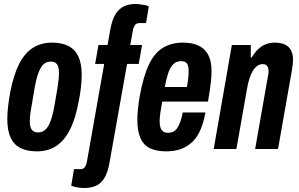

<svg xmlns="http://www.w3.org/2000/svg" viewBox="-20 -755 1514 973"><path d="M167 12Q117 12 83.5 -5Q50 -22 33.5 -58Q17 -94 17 -151Q17 -181 21 -216Q25 -251 32 -289Q49 -376 77 -431Q105 -486 146.5 -512.5Q188 -539 243 -539Q293 -539 326.5 -522Q360 -505 377 -469Q394 -433 394 -376Q394 -346 390 -310.5Q386 -275 378 -237Q362 -151 333.5 -96Q305 -41 264 -14.5Q223 12 167 12ZM173 -84Q194 -84 209.5 -97.5Q225 -111 236.5 -142Q248 -173 257 -226Q267 -281 271.5 -311Q276 -341 277.5 -357Q279 -373 279 -383Q279 -405 274.5 -418Q270 -431 260.5 -437Q251 -443 237 -443Q216 -443 201 -429.5Q186 -416 174.5 -385Q163 -354 154 -301Q145 -245 139.5 -214.5Q134 -184 132.5 -168.5Q131 -153 131 -142Q131 -121 135.5 -108.5Q140 -96 149.5 -90Q159 -84 173 -84Z M406 198Q398 198 385 196.5Q372 195 359.5 192Q347 189 341 186L355 102H388Q403 102 410 92Q417 82 420 67L508 -431H462L479 -527H525L539 -605Q548 -657 566.5 -685Q585 -713 610.5 -724Q636 -735 669 -735Q677 -735 690 -733Q703 -731 715.5 -729Q728 -727 734 -722L720 -638H687Q672 -638 664.5 -628.5Q657 -619 654 -603L640 -527H700L683 -431H624L535 69Q526 121 508 149Q490 177 464 187.5Q438 198 406 198Z M822 12Q772 12 739.5 -4Q707 -20 691.5 -55.5Q676 -91 676 -147Q676 -172 679 -202Q682 -232 688 -267Q706 -367 734 -426.5Q762 -486 805 -512.5Q848 -539 908 -539Q955 -539 987 -523.5Q1019 -508 1035.5 -476.5Q1052 -445 1052 -395Q1052 -372 1048.5 -338Q1045 -304 1034 -240H802Q796 -208 792.5 -183Q789 -158 789 -139Q789 -120 793.5 -107.5Q798 -95 807.5 -88.5Q817 -82 832 -82Q846 -82 857.5 -87.5Q869 -93 877.5 -105Q886 -117 893.5 -137Q901 -157 906 -185H1021Q1012 -135 996 -97.5Q980 -60 955 -36Q930 -12 897 0Q864 12 822 12ZM815 -314H927Q932 -340 934 -360Q936 -380 936 -395Q936 -413 932 -424Q928 -435 920 -440Q912 -445 897 -445Q874 -445 858.5 -430Q843 -415 833 -386Q823 -357 815 -314Z M1063 0 1155 -527H1251V-463H1255Q1271 -489 1288 -505.5Q1305 -522 1326 -530.5Q1347 -539 1370 -539Q1403 -539 1423.5 -529.5Q1444 -520 1454.5 -500.5Q1465 -481 1465 -453Q1465 -442 1463.5 -429.5Q1462 -417 1460 -403L1389 0H1273L1338 -370Q1340 -377 1340.5 -382.5Q1341 -388 1341 -395Q1341 -406 1338 -413.5Q1335 -421 1329 -425.5Q1323 -430 1311 -430Q1297 -430 1284.5 -421.5Q1272 -413 1262 -397Q1252 -381 1244.5 -358Q1237 -335 1232 -306L1178 0Z"/></svg>

Font: Archivo ExtraCondensed
Style: Bold Italic
Weight: 700
Width: 2
Italic angle: -10°
Designer: Hector Gatti
Foundry: Omnibus-Type
Version: Version 2.001